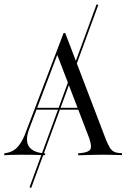

<svg xmlns="http://www.w3.org/2000/svg" viewBox="-30 -739 610 914"><path d="M118.5 155.6 110.5 152.4 429.8 -718.5 437.9 -715.3ZM108.9 -125Q89.5 -73.4 106 -44.4Q122.6 -15.3 174.2 -9.7L184.7 -8.9V0Q157.3 -1.6 124.2 -2Q91.1 -2.4 66.9 -2.4Q41.1 -2.4 22.2 -1.6Q3.2 -0.8 -9.7 0V-8.9L-0.8 -10.5Q21.8 -14.5 37.9 -25.4Q54 -36.3 68.1 -58.1Q82.3 -79.8 95.2 -116.1L272.6 -581.5H280.6L475 -72.6Q484.7 -50 492.3 -37.1Q500 -24.2 510.5 -18.1Q521 -12.1 537.1 -10.5L550.8 -9.7V-0.8Q540.3 -0.8 527.4 -1.2Q514.5 -1.6 499.2 -2Q483.9 -2.4 466.1 -2.4H460.5H462.1Q442.7 -2.4 425 -2Q407.3 -1.6 391.5 -1.2Q375.8 -0.8 363.7 -0.4Q351.6 0 341.9 0V-8.9L357.3 -10.5Q391.9 -14.5 400 -27.8Q408.1 -41.1 395.2 -79.8L241.1 -481.5L251.6 -501.6ZM138.7 -216.9 141.9 -225.8H383.1L386.3 -216.9Z"/></svg>

Font: Playfair 144pt SemiCondensed Light
Style: Regular
Weight: 300
Width: 4
Designer: Claus Eggers Sørensen
Foundry: Claus Eggers Sørensen
Version: Version 2.203